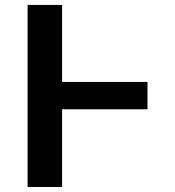

<svg xmlns="http://www.w3.org/2000/svg" viewBox="-20 -747 700 767"><path d="M569.2 -419.7V-310.4H192.8V-419.7ZM228 -727.3V0H90.2V-727.3Z"/></svg>

Font: InterMG SemiBold
Style: Regular
Weight: 600
Designer: Rasmus Andersson
Foundry: rsms
Version: Version 3.019;December 26, 2023;FontCreator 15.0.0.2955 64-b